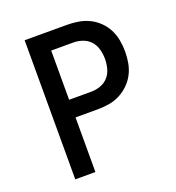

<svg xmlns="http://www.w3.org/2000/svg" viewBox="-124 -769 797 869"><g transform="rotate(-20 275.0 -335.0)"><path d="M91 0V-670H295Q322 -670 349.5 -665.5Q377 -661 401.5 -649Q426 -637 446 -617.5Q466 -598 478.5 -573.5Q491 -549 496 -521.5Q501 -494 501 -467Q501 -439 496 -411.5Q491 -384 478.5 -360Q466 -336 446 -316.5Q426 -297 401.5 -284.5Q377 -272 349.5 -267.5Q322 -263 295 -263H188V0ZM188 -348H295Q318 -348 340 -356Q362 -364 377 -381Q392 -398 398 -421Q404 -444 404 -467Q404 -489 398 -512Q392 -535 377 -552Q362 -569 340 -577Q318 -585 295 -585H188Z"/></g></svg>

Font: Lode Dark
Style: Bold
Weight: 700
Monospace: yes
Designer: Belleve Invis
Foundry: Belleve Invis
Version: Version 29.2.0; ttfautohint (v1.8.3)